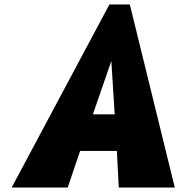

<svg xmlns="http://www.w3.org/2000/svg" viewBox="-20 -845 840 865"><path d="M564.8 -825H473L32.5 0H285L341 -165H506.6L515 0H767.5ZM496.6 -330H398.5L481.6 -570Z"/></svg>

Font: Blink
Style: WideObl
Weight: 400
Designer: Mew Too
Foundry: Cannot Into Space Fonts
Version: Version 001.000